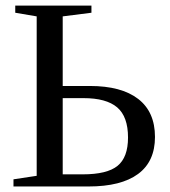

<svg xmlns="http://www.w3.org/2000/svg" viewBox="-20 -675 614 695"><path d="M443.4 -177.2Q443.4 -252.9 404.1 -286.4Q364.7 -319.8 282.2 -319.8H207V-43.9H279.3Q367.7 -43.9 405.5 -74.7Q443.4 -105.5 443.4 -177.2ZM305.2 -363.8Q419.4 -363.8 480.2 -316.9Q541 -270 541 -179.2Q541 -90.3 479.7 -45.2Q418.5 0 300.3 0H28.8V-25.9L112.8 -38.6V-615.7L35.2 -628.9V-654.8H311V-628.9L207 -615.7V-363.8Z"/></svg>

Font: Times New Roman
Style: Regular
Weight: 400
Designer: Steve Matteson
Foundry: Ascender Corporation
Version: Version 2.00.3